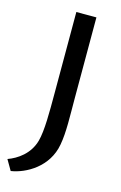

<svg xmlns="http://www.w3.org/2000/svg" viewBox="-156 -800 640 1019"><g transform="rotate(15 163.5 -290.5)"><path d="M-20.5 105 12.7 162.1C95.2 149.4 209.5 85.4 231.9 -42C245.1 -113.3 241.2 -202.1 241.2 -299.3V-743.2H130.9V-296.9C130.9 -192.9 131.3 -90.8 115.2 -32.2C94.2 44.4 31.2 86.4 -20.5 105Z"/></g></svg>

Font: Merriweather Sans
Style: Regular
Weight: 400
Designer: Eben Sorkin ( eben@eyebytes.com )
Foundry: Eben Sorkin
Version: Version 1.003